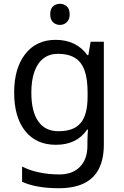

<svg xmlns="http://www.w3.org/2000/svg" viewBox="-20 -757 655 1017"><path d="M275 -546Q328 -546 370.5 -526Q413 -506 443 -465H448L460 -536H530V9Q530 85 504 136.5Q478 188 425 214Q372 240 290 240Q232 240 183.5 231.5Q135 223 97 206V125Q135 145 186 156Q237 167 295 167Q364 167 403.5 126.5Q443 86 443 16V-5Q443 -17 444 -39.5Q445 -62 446 -71H442Q414 -30 372.5 -10Q331 10 276 10Q172 10 113.5 -63Q55 -136 55 -267Q55 -395 113.5 -470.5Q172 -546 275 -546ZM287 -472Q242 -472 210.5 -448Q179 -424 162.5 -378Q146 -332 146 -266Q146 -167 182.5 -114.5Q219 -62 289 -62Q330 -62 359 -72.5Q388 -83 407 -105.5Q426 -128 435 -163Q444 -198 444 -246V-267Q444 -340 427.5 -385Q411 -430 376 -451Q341 -472 287 -472ZM298 -737Q318 -737 333.5 -723.5Q349 -710 349 -681Q349 -653 333.5 -639Q318 -625 298 -625Q276 -625 261 -639Q246 -653 246 -681Q246 -710 261 -723.5Q276 -737 298 -737Z"/></svg>

Font: Noto Sans Lao UI
Style: Regular
Weight: 400
Designer: Monotype Design Team
Foundry: Monotype Imaging Inc.
Version: Version 2.000